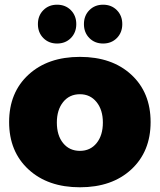

<svg xmlns="http://www.w3.org/2000/svg" viewBox="-20 -794 683 821"><path d="M165.3 -750.5Q188.5 -773.9 224.1 -773.9Q259.8 -773.9 283 -750.5Q306.2 -727.1 306.2 -690.9Q306.2 -654.8 283 -631.3Q259.8 -607.9 224.1 -607.9Q188.5 -607.9 165.3 -631.3Q142.1 -654.8 142.1 -690.9Q142.1 -727.1 165.3 -750.5ZM362.1 -750.5Q385.3 -773.9 420.9 -773.9Q456.5 -773.9 479.7 -750.5Q502.9 -727.1 502.9 -690.9Q502.9 -654.8 479.7 -631.3Q456.5 -607.9 420.9 -607.9Q385.3 -607.9 362.1 -631.3Q338.9 -654.8 338.9 -690.9Q338.9 -727.1 362.1 -750.5ZM624 -272Q624 -146 541.5 -69.6Q459 6.8 321.8 6.8Q184.6 6.8 101.8 -69.6Q19 -146 19 -272Q19 -398.4 101.8 -474.6Q184.6 -550.8 321.8 -550.8Q459 -550.8 541.5 -474.6Q624 -398.4 624 -272ZM321.8 -391.1Q276.9 -391.1 250 -357.7Q223.1 -324.2 223.1 -270Q223.1 -214.8 250 -181.9Q276.9 -148.9 321.8 -148.9Q366.2 -148.9 393.1 -182.1Q419.9 -215.3 419.9 -270Q419.9 -324.2 392.8 -357.7Q365.7 -391.1 321.8 -391.1Z"/></svg>

Font: Montserrat-Arabic ExtraBold
Style: Regular
Weight: 800
Designer: Mohamed Gaber
Foundry: Kief Type Foundry
Version: Version 5.008;PS 005.008;hotconv 1.0.88;makeotf.lib2.5.64775